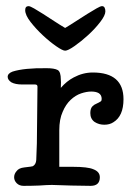

<svg xmlns="http://www.w3.org/2000/svg" viewBox="-20 -605 439 625"><path d="M312 -585Q318 -585 320.5 -580Q323 -575 323 -568Q323 -555 306 -533Q289 -511 266.5 -490.5Q244 -470 222.5 -455Q201 -440 192 -440Q184 -440 163 -454.5Q142 -469 119.5 -490Q97 -511 79.5 -533.5Q62 -556 62 -572Q62 -585 73 -585Q78 -585 91 -577.5Q104 -570 120.5 -559.5Q137 -549 156 -536.5Q175 -524 192 -514Q209 -524 228 -536.5Q247 -549 264 -559.5Q281 -570 294 -577.5Q307 -585 312 -585ZM62 -440ZM382 -282Q382 -227 349 -207Q337 -199 319.5 -199Q302 -199 288 -208Q274 -218 274 -237Q274 -252 281 -259Q287 -265 295 -268Q302 -271 308 -275Q311 -277 311 -283Q311 -296 301 -302Q292 -307 277 -307Q262 -307 244 -301Q226 -295 210 -280Q194 -265 184 -241Q173 -217 173 -181Q173 -181 173 -62H217Q266 -62 284 -54Q305 -46 305 -28Q305 0 275 0Q262 0 212 -1Q162 -3 149 -3Q135 -3 107 -1Q81 0 57 0Q43 0 34.5 -8.5Q26 -17 26 -28Q26 -39 34 -48Q41 -58 59 -60Q86 -63 87 -64Q97 -70 98 -84Q100 -129 100 -138Q101 -268 102 -323Q102 -330 94 -330H52Q30 -330 17 -337Q5 -345 5 -355Q5 -366 21 -372Q59 -384 132 -383Q157 -383 168 -377Q178 -371 178 -346Q179 -342 178 -319Q197 -341 220 -353Q250 -369 282 -369Q382 -369 382 -282Z"/></svg>

Font: Scratch Savers
Style: Book
Weight: 400
Designer: Pablo Impallari, Rodrigo Fuenzalida, Brenda Gallo
Foundry: Pablo Impallari, Rodrigo Fuenzalida, Brenda Gallo
Version: Version 4.0b1